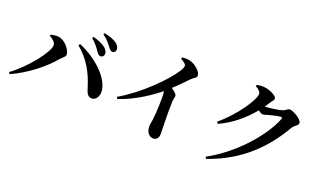

<svg xmlns="http://www.w3.org/2000/svg" viewBox="-82 -1303 3144 1874"><g transform="rotate(20 1490.0 -366.5)"><path d="M755 -566C771 -543 784 -528 800 -528C822 -528 837 -544 837 -565C837 -584 829 -601 808 -621C777 -649 729 -668 674 -683L664 -669C711 -629 736 -594 755 -566ZM846 -649C865 -624 877 -608 896 -608C917 -608 929 -622 929 -643C929 -666 919 -686 894 -705C866 -726 820 -742 764 -754L755 -741C807 -701 828 -672 846 -649ZM270 -546C307 -527 336 -500 336 -472C336 -402 172 -191 16 -78L28 -61C186 -130 348 -259 433 -363C456 -389 487 -406 487 -431C487 -475 419 -564 350 -568C325 -570 293 -565 273 -561ZM862 -112C903 -112 932 -156 930 -206C923 -350 745 -502 575 -572L563 -556C683 -456 747 -337 790 -195C805 -144 821 -111 862 -112Z M1550 -774C1580 -759 1608 -739 1608 -721C1608 -708 1599 -687 1582 -660C1508 -545 1300 -333 1088 -211L1099 -192C1275 -250 1429 -362 1499 -420C1503 -409 1505 -396 1505 -381C1506 -337 1505 -224 1494 -126C1490 -93 1483 -70 1483 -51C1483 -1 1507 50 1559 50C1595 50 1614 23 1614 -20C1614 -71 1607 -215 1612 -349C1612 -378 1621 -396 1621 -414C1621 -433 1596 -452 1562 -476C1622 -531 1672 -584 1707 -620C1734 -648 1759 -647 1759 -677C1759 -713 1699 -769 1644 -785C1614 -795 1582 -793 1555 -791Z M2101 42 2113 61C2440 -53 2646 -256 2793 -511C2811 -541 2850 -551 2850 -579C2850 -620 2748 -673 2718 -673C2696 -673 2679 -649 2654 -641C2626 -631 2511 -615 2476 -615C2489 -634 2502 -652 2513 -671C2530 -697 2543 -701 2543 -723C2543 -748 2466 -790 2400 -793C2367 -795 2349 -791 2330 -787L2327 -773C2359 -756 2383 -732 2383 -713C2383 -649 2252 -451 2090 -318L2103 -300C2232 -356 2348 -455 2435 -561C2453 -547 2469 -537 2481 -537C2500 -537 2516 -543 2537 -550C2566 -559 2638 -575 2659 -575C2671 -575 2676 -570 2671 -556C2587 -347 2355 -94 2101 42Z"/></g></svg>

Font: Noto Serif KR
Style: Bold
Weight: 700
Designer: Ryoko NISHIZUKA 西塚涼子 (kana & ideographs); Frank Grießhammer (Latin, Greek & Cyrillic); Wenlong ZHANG 张文龙 (bopomofo); San
Foundry: Adobe
Version: Version 2.001;hotconv 1.1.0;makeotfexe 2.6.0